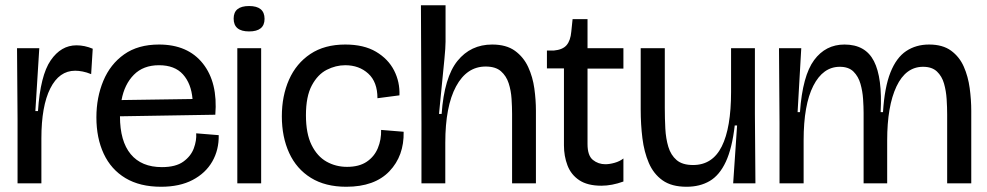

<svg xmlns="http://www.w3.org/2000/svg" viewBox="-20 -700 3768 733"><path d="M47 0V-245L45 -516H130L115 -276H125Q134 -412 173.5 -469.5Q213 -527 272 -527Q303 -527 334 -514L328 -417Q311 -424 295.5 -427Q280 -430 267 -430Q206 -430 172 -362.5Q138 -295 138 -172V0Z M595 13Q514 13 459 -20Q404 -53 376 -113Q348 -173 348 -252Q348 -328 374.5 -391.5Q401 -455 454 -492.5Q507 -530 587 -530Q697 -530 754.5 -457.5Q812 -385 802 -262L438 -256Q438 -161 479 -111.5Q520 -62 598 -62Q651 -62 680 -83Q709 -104 720 -134Q731 -164 729 -191L815 -184Q816 -128 790.5 -83.5Q765 -39 715.5 -13Q666 13 595 13ZM587 -451Q527 -451 491 -414.5Q455 -378 444 -318L715 -322Q710 -381 678.5 -416Q647 -451 587 -451Z M886 0V-516H977V0ZM931 -580Q872 -580 872 -629Q872 -677 931 -677Q990 -677 990 -628Q990 -580 931 -580Z M1302 13Q1222 13 1167 -21Q1112 -55 1084 -116Q1056 -177 1056 -256Q1056 -334 1083.5 -396Q1111 -458 1165 -494Q1219 -530 1298 -530Q1369 -530 1415.5 -502.5Q1462 -475 1484.5 -431Q1507 -387 1505 -336L1421 -325Q1421 -387 1386 -419Q1351 -451 1298 -451Q1262 -451 1227.5 -433.5Q1193 -416 1170.5 -374Q1148 -332 1148 -260Q1148 -190 1169.5 -146.5Q1191 -103 1226.5 -83Q1262 -63 1305 -63Q1351 -63 1380 -82.5Q1409 -102 1422.5 -134.5Q1436 -167 1435 -204L1521 -197Q1523 -105 1466.5 -46Q1410 13 1302 13Z M1589 0V-226L1587 -680H1681V-541Q1681 -519 1676.5 -473Q1672 -427 1666.5 -372Q1661 -317 1656 -265H1666Q1676 -405 1726.5 -467.5Q1777 -530 1859 -530Q1913 -530 1946 -506Q1979 -482 1996.5 -444Q2014 -406 2020 -362Q2026 -318 2026 -278V0H1935V-265Q1935 -291 1933 -322.5Q1931 -354 1922 -382Q1913 -410 1892.5 -428Q1872 -446 1834 -446Q1762 -446 1721 -370Q1680 -294 1680 -155V0Z M2276 9Q2223 9 2191.5 -12Q2160 -33 2146.5 -68.5Q2133 -104 2133 -145V-439H2068V-507H2094Q2128 -510 2143 -527.5Q2158 -545 2161 -579L2166 -627H2223V-516H2360V-438H2223V-150Q2223 -106 2243.5 -89.5Q2264 -73 2291 -73Q2307 -73 2326.5 -78.5Q2346 -84 2360 -95V-7Q2316 9 2276 9Z M2601 13Q2544 13 2509.5 -11.5Q2475 -36 2457 -78Q2439 -120 2432.5 -172.5Q2426 -225 2426 -282V-516H2518V-288Q2518 -248 2520 -209.5Q2522 -171 2531.5 -139.5Q2541 -108 2563 -89Q2585 -70 2626 -70Q2700 -70 2735.5 -141Q2771 -212 2771 -349V-516H2862V-264L2864 0H2779L2794 -221H2785Q2775 -134 2751 -82.5Q2727 -31 2689.5 -9Q2652 13 2601 13Z M2956 0V-230L2954 -516H3039L3025 -272H3034Q3044 -411 3088 -470.5Q3132 -530 3204 -530Q3284 -530 3316.5 -466.5Q3349 -403 3342 -272H3351Q3357 -367 3379.5 -423.5Q3402 -480 3439.5 -505Q3477 -530 3527 -530Q3579 -530 3611 -506.5Q3643 -483 3659.5 -445.5Q3676 -408 3682 -363.5Q3688 -319 3688 -277V0H3596V-263Q3596 -290 3594 -321.5Q3592 -353 3584 -381Q3576 -409 3557 -427Q3538 -445 3504 -445Q3438 -445 3402.5 -370Q3367 -295 3367 -164V0H3277V-269Q3277 -292 3275 -322Q3273 -352 3265 -380Q3257 -408 3238.5 -426.5Q3220 -445 3186 -445Q3122 -445 3085 -372.5Q3048 -300 3048 -164V0Z"/></svg>

Font: Bricolage Grotesque 48pt
Style: Regular
Weight: 400
Designer: Mathieu Triay
Foundry: Atelier Triay
Version: Version 1.000; ttfautohint (v1.8.4.7-5d5b);gftools[0.9.32]